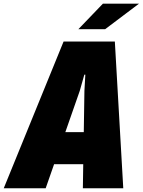

<svg xmlns="http://www.w3.org/2000/svg" viewBox="-61 -1006 763 1026"><path d="M681.6 -986.3H488.8L357.9 -850.1H501ZM278.8 -784.2 -41 0H183.1L228 -128.4H383.8L381.8 0H597.7L552.7 -784.2ZM288.1 -299.8 365.2 -520.5 389.6 -606.9H395L390.1 -520.5L386.7 -299.8Z"/></svg>

Font: Decalotype Black Italic
Style: Regular
Weight: 900
Italic angle: -10°
Designer: Alfredo Marco Pradil
Foundry: Alfredo Marco Pradil
Version: Version 1.0